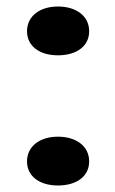

<svg xmlns="http://www.w3.org/2000/svg" viewBox="-20 -565 353 590"><path d="M158 5C214 5 254 -22 254 -69C254 -116 214 -145 158 -145C102 -145 63 -115 63 -69C63 -23 102 5 158 5ZM158 -395C214 -395 254 -422 254 -469C254 -516 214 -545 158 -545C102 -545 63 -515 63 -469C63 -423 102 -395 158 -395Z"/></svg>

Font: Asimov
Style: XWid
Weight: 500
Designer: Google
Version: Version 2.000980; 2014